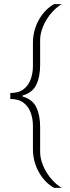

<svg xmlns="http://www.w3.org/2000/svg" viewBox="-20 -763 340 933"><path d="M243 150Q221 138 202 118.5Q183 99 169 74Q155 49 147.5 20.5Q140 -8 140 -37V-152Q140 -184 130 -213.5Q120 -243 96 -262.5Q72 -282 30 -282V-311Q72 -311 96 -330.5Q120 -350 130 -380Q140 -410 140 -441V-556Q140 -585 147.5 -613.5Q155 -642 169 -667Q183 -692 202 -711.5Q221 -731 243 -743H280Q257 -729 238 -709Q219 -689 205 -665.5Q191 -642 183 -617Q175 -592 175 -568V-447Q175 -389 156 -350.5Q137 -312 90 -299V-294Q137 -281 156 -242.5Q175 -204 175 -146V-25Q175 -1 183 24Q191 49 205 72.5Q219 96 238 116Q257 136 280 150Z"/></svg>

Font: Saira Thin
Style: Regular
Weight: 100
Designer: Hector Gatti with collaboration of the Omnibus-Type team
Foundry: Omnibus-Type
Version: Version 1.101